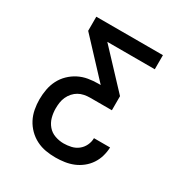

<svg xmlns="http://www.w3.org/2000/svg" viewBox="-171 -863 942 991"><g transform="rotate(30 300.0 -367.5)"><path d="M298 0Q268 0 239 -5Q210 -10 183.5 -23.5Q157 -37 136 -58Q115 -79 101.5 -105Q88 -131 82.5 -160.5Q77 -190 77 -219Q77 -249 82.5 -279Q88 -309 101.5 -335.5Q115 -362 136.5 -383Q158 -404 184.5 -417.5Q211 -431 240.5 -436Q270 -441 300 -441H314L118 -651V-735H515V-651H232L429 -441V-357H300Q282 -357 264.5 -353.5Q247 -350 232 -341.5Q217 -333 205 -319.5Q193 -306 185.5 -289.5Q178 -273 175.5 -255.5Q173 -238 173 -220Q173 -220 173 -220Q173 -220 173 -220Q173 -193 180 -167.5Q187 -142 204 -122Q221 -102 246.5 -93Q272 -84 298 -84Q320 -84 342.5 -89Q365 -94 383 -108Q401 -122 411 -143Q421 -164 421 -186H517Q516 -159 508.5 -133Q501 -107 486 -84.5Q471 -62 449.5 -45Q428 -28 403.5 -18Q379 -8 352 -4Q325 0 298 0Z"/></g></svg>

Font: Zed Mono Medium Extended
Style: Regular
Weight: 500
Width: 7
Monospace: yes
Designer: Belleve Invis
Foundry: Belleve Invis
Version: Version 1.0.0; ttfautohint (v1.8.4)